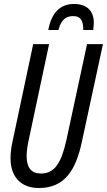

<svg xmlns="http://www.w3.org/2000/svg" viewBox="-20 -936 538 966"><path d="M223 -785H274C287 -835 310 -855 348 -855C384 -855 399 -835 399 -785H449C450 -796 452 -808 452 -821C452 -877 422 -916 352 -916C280 -916 238 -868 223 -785ZM176 10C305 10 362 -80 392 -223L498 -714H418L314 -231C288 -114 254 -63 186 -63C139 -63 114 -91 114 -150C114 -170 117 -195 122 -220L227 -714H147L43 -224C36 -194 33 -164 33 -140C33 -45 86 10 176 10Z"/></svg>

Font: Noto Sans ExtraCondensed
Style: Italic
Weight: 400
Width: 2
Italic angle: -12°
Designer: Monotype Design Team
Foundry: Monotype Imaging Inc.
Version: Version 2.013